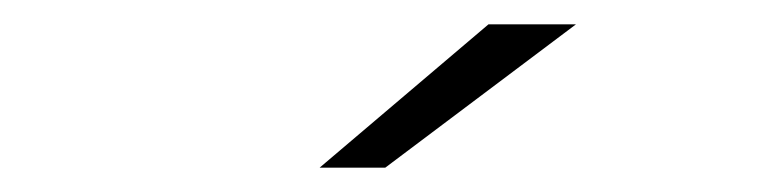

<svg xmlns="http://www.w3.org/2000/svg" viewBox="-20 -745 640 158"><path d="M382 -725H454L297 -607H243Z"/></svg>

Font: Idrija Light
Style: Regular
Weight: 300
Designer: Julieta Ulanovsky
Foundry: Julieta Ulanovsky
Version: Version 7.200